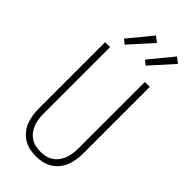

<svg xmlns="http://www.w3.org/2000/svg" viewBox="-300 -1030 1100 1100"><g transform="rotate(45 250.0 -480.0)"><path d="M250 8Q224 8 198.5 2.5Q173 -3 151 -16.5Q129 -30 112.5 -50Q96 -70 86.5 -94Q77 -118 73 -143.5Q69 -169 69 -195V-735H109V-195Q109 -174 112 -153.5Q115 -133 122 -114Q129 -95 141.5 -78Q154 -61 171.5 -49.5Q189 -38 209 -33.5Q229 -29 250 -29Q271 -29 291 -33.5Q311 -38 328.5 -49.5Q346 -61 358.5 -78Q371 -95 378 -114Q385 -133 388 -153.5Q391 -174 391 -195V-735H431V-195Q431 -169 427 -143.5Q423 -118 413.5 -94Q404 -70 387.5 -50Q371 -30 349 -16.5Q327 -3 301.5 2.5Q276 8 250 8ZM328 -804 301 -826 418 -968 452 -942ZM158 -804 131 -826 248 -968 282 -942Z"/></g></svg>

Font: Iosevka SS18 Extralight
Style: Regular
Weight: 200
Monospace: yes
Designer: Belleve Invis
Foundry: Belleve Invis
Version: Version 25.1.1; ttfautohint (v1.8.4)